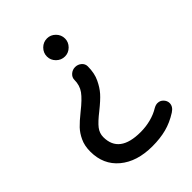

<svg xmlns="http://www.w3.org/2000/svg" viewBox="-205 -598 887 887"><g transform="rotate(-45 238.5 -154.5)"><path d="M207 -443.4Q207 -467.8 224.6 -485.4Q242.2 -502.9 266.6 -502.9Q290 -502.9 307.6 -485.4Q325.2 -467.8 325.2 -443.4Q325.2 -419.9 307.6 -402.3Q290 -384.8 266.6 -384.8Q242.2 -384.8 224.6 -402.3Q207 -419.9 207 -443.4ZM38.1 8.8Q38.1 -30.3 51.8 -58.6Q64.5 -85.9 83 -105.5Q101.6 -125 136.7 -153.3Q182.6 -189.5 201.7 -215.8Q220.7 -242.2 220.7 -278.3Q220.7 -293.9 233.9 -305.7Q247.1 -317.4 264.6 -317.4Q282.2 -317.4 295.4 -306.2Q308.6 -294.9 308.6 -278.3Q308.6 -233.4 293 -201.2Q278.3 -169.9 258.8 -147.9Q239.3 -126 200.2 -94.7Q160.2 -63.5 144 -42.5Q127.9 -21.5 127.9 3.9Q127.9 109.4 266.6 109.4Q300.8 109.4 333 101.1Q365.2 92.8 390.6 77.1Q404.3 69.3 416 69.3Q432.6 69.3 444.3 81.5Q456.1 93.8 456.1 109.4Q456.1 131.8 431.6 147.5Q391.6 172.9 350.6 183.6Q309.6 194.3 258.8 194.3Q158.2 194.3 98.1 144Q38.1 93.8 38.1 8.8Z"/></g></svg>

Font: jf-openhuninn-1.0
Style: Regular
Weight: 400
Designer: [Kosugi Maru]
      Designed by Motoya company      

      [Varela Round]
      Joe Prince(Latin component); Avraham Co
Foundry: justfont CO.,LTD.
Version: 1.0